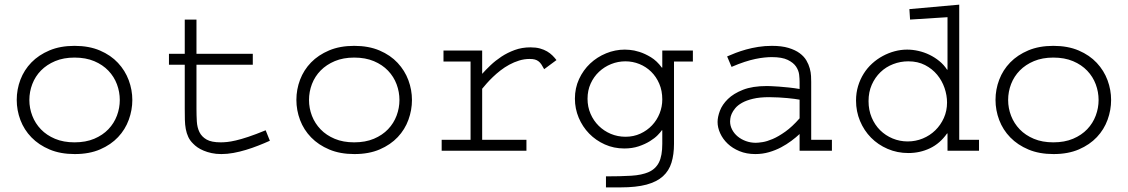

<svg xmlns="http://www.w3.org/2000/svg" viewBox="-20 -647 4841 824"><path d="M51.8 -218.3Q51.8 -263.2 67.6 -304.9Q83.5 -346.7 114.7 -378.9Q146 -411.1 192.4 -430.7Q238.8 -450.2 299.8 -450.2Q362.3 -450.2 408.9 -430.2Q455.6 -410.2 486.3 -377.2Q517.1 -344.2 532.5 -302.7Q547.9 -261.2 547.9 -217.8Q547.9 -174.8 532.7 -133.1Q517.6 -91.3 486.8 -58.6Q456.1 -25.9 409.7 -5.9Q363.3 14.2 300.8 14.2Q239.3 14.2 192.9 -5.4Q146.5 -24.9 115 -57.4Q83.5 -89.8 67.6 -131.8Q51.8 -173.8 51.8 -218.3ZM106 -217.8Q106 -182.6 118.7 -149.9Q131.3 -117.2 155.8 -91.8Q180.2 -66.4 216.3 -51.3Q252.4 -36.1 299.8 -36.1Q348.1 -36.1 384.5 -51.5Q420.9 -66.9 445.3 -92.5Q469.7 -118.2 481.9 -150.9Q494.1 -183.6 494.1 -217.8Q494.1 -252.4 481.9 -285.2Q469.7 -317.9 445.3 -343.5Q420.9 -369.1 384.5 -384.5Q348.1 -399.9 299.8 -399.9Q252.9 -399.9 216.8 -384.8Q180.7 -369.6 156 -344.5Q131.3 -319.3 118.7 -286.4Q106 -253.4 106 -217.8Z M823.2 -416H1064.9V-369.1H823.2V-180.2Q823.2 -151.9 824.7 -126Q826.2 -100.1 835.9 -80.1Q845.7 -60.1 866.7 -48.1Q887.7 -36.1 927.2 -36.1Q939.5 -36.1 954.6 -37.6Q969.7 -39.1 991.9 -44.2Q1014.2 -49.3 1045.2 -59.6Q1076.2 -69.8 1120.1 -87.9L1138.2 -43Q1114.3 -32.2 1088.1 -22Q1062 -11.7 1035.4 -3.7Q1008.8 4.4 981.9 9.3Q955.1 14.2 930.2 14.2Q906.7 14.2 887.9 10Q869.1 5.9 854 -0.5Q838.9 -6.8 827.6 -14.6Q816.4 -22.5 809.1 -30.3Q795.4 -43.5 788.1 -59.1Q780.8 -74.7 777.3 -93.3Q773.9 -111.8 773.4 -133.3Q772.9 -154.8 772.9 -180.2V-369.1H705.1V-416H772.9V-563H823.2Z M1252 -218.3Q1252 -263.2 1267.8 -304.9Q1283.7 -346.7 1314.9 -378.9Q1346.2 -411.1 1392.6 -430.7Q1439 -450.2 1500 -450.2Q1562.5 -450.2 1609.1 -430.2Q1655.8 -410.2 1686.5 -377.2Q1717.3 -344.2 1732.7 -302.7Q1748 -261.2 1748 -217.8Q1748 -174.8 1732.9 -133.1Q1717.8 -91.3 1687 -58.6Q1656.2 -25.9 1609.9 -5.9Q1563.5 14.2 1501 14.2Q1439.5 14.2 1393.1 -5.4Q1346.7 -24.9 1315.2 -57.4Q1283.7 -89.8 1267.8 -131.8Q1252 -173.8 1252 -218.3ZM1306.2 -217.8Q1306.2 -182.6 1318.8 -149.9Q1331.5 -117.2 1356 -91.8Q1380.4 -66.4 1416.5 -51.3Q1452.6 -36.1 1500 -36.1Q1548.3 -36.1 1584.7 -51.5Q1621.1 -66.9 1645.5 -92.5Q1669.9 -118.2 1682.1 -150.9Q1694.3 -183.6 1694.3 -217.8Q1694.3 -252.4 1682.1 -285.2Q1669.9 -317.9 1645.5 -343.5Q1621.1 -369.1 1584.7 -384.5Q1548.3 -399.9 1500 -399.9Q1453.1 -399.9 1417 -384.8Q1380.9 -369.6 1356.2 -344.5Q1331.5 -319.3 1318.8 -286.4Q1306.2 -253.4 1306.2 -217.8Z M2049.3 -330.1Q2064.5 -347.2 2085.2 -366.9Q2106 -386.7 2131.8 -403.8Q2157.7 -420.9 2189 -432.4Q2220.2 -443.8 2256.3 -443.8Q2279.8 -443.8 2297.4 -439Q2314.9 -434.1 2328.1 -426.3Q2341.3 -418.5 2351.1 -408.7Q2360.8 -398.9 2368.2 -389.2L2315.4 -350.1Q2309.1 -361.8 2303.5 -370.4Q2297.9 -378.9 2291 -384Q2284.2 -389.2 2275.4 -391.6Q2266.6 -394 2253.4 -394Q2230 -394 2208 -387.2Q2186 -380.4 2165.8 -369.4Q2145.5 -358.4 2127.7 -344.5Q2109.9 -330.6 2095 -316.2Q2080.1 -301.8 2068.6 -288.8Q2057.1 -275.9 2049.3 -266.1V-46.9H2239.3V0H1875.5V-46.9H1999.5V-382.8H1883.3V-430.2H2049.3Z M2953.6 -382.8H2872.6V-29.8Q2872.6 16.1 2861.8 51Q2851.1 85.9 2825 109.6Q2798.8 133.3 2754.6 145.3Q2710.4 157.2 2643.6 157.2H2580.6V109.9Q2643.1 109.9 2688.7 107.2Q2734.4 104.5 2764.2 91.3Q2793.9 78.1 2808.1 49.8Q2822.3 21.5 2822.3 -29.8V-87.9H2820.3Q2815.4 -80.1 2802.5 -66.9Q2789.6 -53.7 2769 -41Q2748.5 -28.3 2720.9 -19Q2693.4 -9.8 2659.2 -9.8Q2614.3 -9.8 2575.7 -27.1Q2537.1 -44.4 2508.5 -73.7Q2480 -103 2463.6 -141.8Q2447.3 -180.7 2447.3 -223.6Q2447.3 -269 2465.1 -307.6Q2482.9 -346.2 2512.7 -374.3Q2542.5 -402.3 2581.3 -418.2Q2620.1 -434.1 2661.6 -434.1Q2665.5 -434.1 2683.1 -432.9Q2700.7 -431.6 2724.1 -424.3Q2747.6 -417 2773.4 -401.4Q2799.3 -385.7 2820.3 -356.9H2822.3V-430.2H2953.6ZM2822.3 -220.2Q2822.3 -257.8 2809.3 -287.8Q2796.4 -317.9 2774.4 -339.4Q2752.4 -360.8 2723.9 -372.3Q2695.3 -383.8 2664.1 -383.8Q2632.3 -383.8 2603 -372.1Q2573.7 -360.4 2551 -339.1Q2528.3 -317.9 2514.9 -288.3Q2501.5 -258.8 2501.5 -223.1Q2501.5 -188.5 2514.4 -158.7Q2527.3 -128.9 2549.6 -106.9Q2571.8 -85 2601.3 -72.5Q2630.9 -60.1 2664.6 -60.1Q2699.2 -60.1 2728.3 -73.5Q2757.3 -86.9 2778.3 -109.1Q2799.3 -131.3 2810.8 -160.2Q2822.3 -189 2822.3 -220.2Z M3550.3 -46.9V0H3411.6V-71.8Q3396.5 -57.6 3376.2 -42.5Q3356 -27.3 3332 -14.6Q3308.1 -2 3280.3 6.1Q3252.4 14.2 3221.7 14.2Q3183.6 14.2 3153.6 1.7Q3123.5 -10.7 3102.8 -30.5Q3082 -50.3 3070.8 -75Q3059.6 -99.6 3059.6 -123.5Q3059.6 -145 3069.6 -171.6Q3079.6 -198.2 3103.8 -221.9Q3127.9 -245.6 3168.7 -261.7Q3209.5 -277.8 3271.5 -277.8Q3274.9 -277.8 3288.6 -277.3Q3302.2 -276.9 3322 -275.4Q3341.8 -273.9 3365.2 -271.5Q3388.7 -269 3411.6 -265.1V-295.9Q3411.6 -308.1 3409.7 -326.2Q3407.7 -344.2 3396.5 -361.1Q3385.3 -377.9 3360.8 -389.9Q3336.4 -401.9 3291.5 -401.9Q3277.8 -401.9 3260.5 -400.1Q3243.2 -398.4 3221.9 -394Q3200.7 -389.6 3175.3 -381.3Q3149.9 -373 3119.6 -359.9L3100.6 -404.8Q3116.7 -412.1 3137.2 -419.9Q3157.7 -427.7 3182.1 -434.6Q3206.5 -441.4 3234.4 -445.8Q3262.2 -450.2 3292.5 -450.2Q3335 -450.2 3364 -441.4Q3393.1 -432.6 3411.9 -418.7Q3430.7 -404.8 3440.7 -387.7Q3450.7 -370.6 3455.3 -353.3Q3460 -335.9 3460.7 -320.8Q3461.4 -305.7 3461.4 -295.9V-46.9ZM3411.6 -219.2Q3402.8 -220.7 3389.4 -222.7Q3376 -224.6 3358.9 -226.1Q3341.8 -227.5 3322 -228.8Q3302.2 -230 3281.2 -230Q3240.2 -230 3211.7 -223.1Q3183.1 -216.3 3164.6 -205.8Q3146 -195.3 3135.5 -182.6Q3125 -169.9 3120.1 -158.4Q3115.2 -147 3114.3 -137.9Q3113.3 -128.9 3113.3 -126Q3113.3 -107.4 3122.1 -90.6Q3130.9 -73.7 3146 -61.3Q3161.1 -48.8 3181.2 -41.5Q3201.2 -34.2 3223.6 -34.2Q3233.9 -34.2 3252.7 -37.1Q3271.5 -40 3296.1 -50.5Q3320.8 -61 3350.3 -82Q3379.9 -103 3411.6 -139.2Z M4096.7 -46.9H4181.6V0H4046.4V-74.2H4044.4Q4014.2 -31.2 3971.2 -10.7Q3928.2 9.8 3878.4 9.8Q3830.6 9.8 3789.3 -8.1Q3748 -25.9 3718 -56.4Q3688 -86.9 3670.9 -127.9Q3653.8 -168.9 3653.8 -215.3Q3653.8 -248.5 3662.6 -277.6Q3671.4 -306.6 3686.8 -331.1Q3702.1 -355.5 3723.1 -374.5Q3744.1 -393.6 3768.6 -406.7Q3793 -419.9 3819.6 -427Q3846.2 -434.1 3873 -434.1Q3897 -434.1 3921.6 -428.5Q3946.3 -422.9 3969 -411.9Q3991.7 -400.9 4011.2 -385Q4030.8 -369.1 4044.4 -348.1H4046.4V-573.2L3885.7 -563L3882.8 -607.9L4096.7 -627ZM4044.4 -207Q4044.4 -237.8 4033.7 -269.3Q4022.9 -300.8 4002 -326.2Q3981 -351.6 3950 -367.7Q3918.9 -383.8 3878.4 -383.8Q3844.2 -383.8 3813.2 -371.8Q3782.2 -359.9 3758.8 -337.4Q3735.4 -314.9 3721.4 -283.4Q3707.5 -252 3707.5 -212.9Q3707.5 -174.8 3720.9 -142.8Q3734.4 -110.8 3757.3 -88.1Q3780.3 -65.4 3810.8 -52.7Q3841.3 -40 3875.5 -40Q3909.7 -40 3940.4 -52.7Q3971.2 -65.4 3994.1 -87.9Q4017.1 -110.4 4030.8 -140.9Q4044.4 -171.4 4044.4 -207Z M4252.4 -218.3Q4252.4 -263.2 4268.3 -304.9Q4284.2 -346.7 4315.4 -378.9Q4346.7 -411.1 4393.1 -430.7Q4439.5 -450.2 4500.5 -450.2Q4563 -450.2 4609.6 -430.2Q4656.2 -410.2 4687 -377.2Q4717.8 -344.2 4733.2 -302.7Q4748.5 -261.2 4748.5 -217.8Q4748.5 -174.8 4733.4 -133.1Q4718.3 -91.3 4687.5 -58.6Q4656.7 -25.9 4610.4 -5.9Q4564 14.2 4501.5 14.2Q4439.9 14.2 4393.6 -5.4Q4347.2 -24.9 4315.7 -57.4Q4284.2 -89.8 4268.3 -131.8Q4252.4 -173.8 4252.4 -218.3ZM4306.6 -217.8Q4306.6 -182.6 4319.3 -149.9Q4332 -117.2 4356.4 -91.8Q4380.9 -66.4 4417 -51.3Q4453.1 -36.1 4500.5 -36.1Q4548.8 -36.1 4585.2 -51.5Q4621.6 -66.9 4646 -92.5Q4670.4 -118.2 4682.6 -150.9Q4694.8 -183.6 4694.8 -217.8Q4694.8 -252.4 4682.6 -285.2Q4670.4 -317.9 4646 -343.5Q4621.6 -369.1 4585.2 -384.5Q4548.8 -399.9 4500.5 -399.9Q4453.6 -399.9 4417.5 -384.8Q4381.3 -369.6 4356.7 -344.5Q4332 -319.3 4319.3 -286.4Q4306.6 -253.4 4306.6 -217.8Z"/></svg>

Font: Ethiopic Sadiss
Style: Regular
Weight: 400
Designer: abass alamnehe
Foundry: Senamirmir Project
Version: Version 5.100